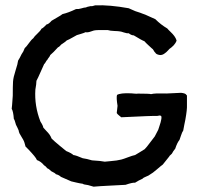

<svg xmlns="http://www.w3.org/2000/svg" viewBox="-20 -688 767 722"><path d="M248 -6 209 -23Q202 -30 190 -33Q188 -37 173 -44Q164 -53 158 -55Q151 -64 146 -66Q134 -81 119 -86Q116 -93 108.5 -102Q101 -111 99 -113Q95 -118 87 -126Q79 -134 76 -137Q71 -156 70 -157Q68 -162 62 -171.5Q56 -181 53 -187Q52 -189 51 -193Q50 -197 50 -198Q49 -201 45.5 -208Q42 -215 40 -219Q35 -238 32 -241Q30 -269 24 -279Q25 -283 28 -328Q28 -364 29 -381Q30 -397 38.5 -423Q47 -449 48 -460Q54 -469 61 -484Q68 -493 73 -507Q79 -512 88.5 -525.5Q98 -539 105 -544Q109 -551 120.5 -561.5Q132 -572 136 -580Q141 -582 147 -588Q153 -594 155 -596Q163 -597 174 -610Q180 -614 194.5 -622Q209 -630 215 -635Q237 -640 266 -654Q275 -653 286 -656.5Q297 -660 303 -660Q305 -662 321 -665Q326 -664 331 -666Q336 -668 338 -668Q392 -670 464 -657Q469 -655 477.5 -651Q486 -647 489 -646Q514 -638 515 -637Q525 -634 540.5 -626.5Q556 -619 564 -616Q585 -595 609 -581Q613 -576 621.5 -568Q630 -560 635.5 -552.5Q641 -545 644 -536Q643 -531 639.5 -526Q636 -521 633.5 -518Q631 -515 625 -510Q619 -505 617 -504Q616 -503 612 -498.5Q608 -494 605.5 -492Q603 -490 599 -487Q595 -484 591 -482.5Q587 -481 582 -481Q567 -483 564 -490Q561 -492 558 -498Q555 -504 551 -506Q549 -508 538.5 -517.5Q528 -527 523 -533Q514 -536 483 -555Q474 -555 464 -563Q457 -562 445.5 -566Q434 -570 430 -570Q425 -571 409.5 -571.5Q394 -572 385 -575Q378 -575 360 -575Q342 -575 337 -574Q334 -574 321.5 -569.5Q309 -565 302 -567Q296 -564 284 -560.5Q272 -557 269 -556Q263 -553 251 -546Q239 -539 231 -536Q229 -533 214 -523Q211 -522 206.5 -516.5Q202 -511 198 -510Q180 -490 169 -481Q168 -477 163.5 -471.5Q159 -466 158 -463Q155 -461 152 -455Q149 -449 146 -447Q142 -439 132.5 -417Q123 -395 117 -384Q117 -373 113 -351Q109 -290 132 -231Q133 -230 137.5 -222Q142 -214 143 -208Q145 -205 153.5 -196.5Q162 -188 166.5 -181.5Q171 -175 174 -167Q184 -157 204 -140.5Q224 -124 229 -120Q249 -112 256 -105Q266 -104 291 -93Q306 -91 326 -85Q360 -83 374 -80Q382 -81 395 -82Q408 -83 418 -84.5Q428 -86 436 -88Q444 -90 461 -96.5Q478 -103 488 -105Q493 -108 505.5 -115.5Q518 -123 524 -127Q532 -135 544 -151.5Q556 -168 562 -175Q563 -178 575 -200Q578 -209 578 -209Q583 -225 584 -228Q588 -242 587 -250Q585 -253 582.5 -253.5Q580 -254 576.5 -253Q573 -252 571 -252Q556 -253 436 -247Q435 -248 428 -253.5Q421 -259 419 -263L422 -290Q417 -321 420 -331Q433 -339 474 -337Q476 -337 485 -336Q494 -335 499 -336Q542 -336 548 -334Q556 -336 568.5 -336.5Q581 -337 593 -336.5Q605 -336 619 -337Q657 -339 661 -339Q678 -337 680 -332Q683 -330 683 -328V-293Q684 -277 677 -238Q676 -232 673 -218.5Q670 -205 669 -197Q665 -192 660.5 -178Q656 -164 655 -162Q646 -151 639 -129Q630 -118 628 -113Q627 -110 622 -106Q617 -102 616 -99L592 -69Q586 -65 570 -51Q554 -37 543 -31Q540 -28 529.5 -24Q519 -20 516 -16Q502 -10 488 -1Q478 -2 452 7Q436 8 394.5 10Q353 12 332 14L311 8Q294 6 291 3Q282 2 267 -1.5Q252 -5 248 -6Z"/></svg>

Font: FuturaRenner
Style: Regular
Weight: 400
Designer: Bastien Sozeau
Foundry: NBR — Bastien Sozeau
Version: Version 2.001;PS 002.001;hotconv 1.0.88;makeotf.lib2.5.64775